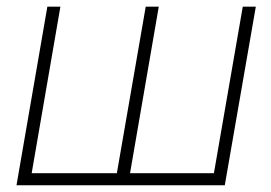

<svg xmlns="http://www.w3.org/2000/svg" viewBox="-20 -548 801 568"><path d="M120.1 -528.3H158.7L73.7 -35.6H325.7L411.1 -528.3H449.7L364.7 -35.6H612.8L698.2 -528.3H736.8L645 0H28.8Z"/></svg>

Font: Roboto ExtraLight
Style: Italic
Weight: 250
Designer: Christian Robertson
Foundry: Google
Version: Version 3.009; 2024